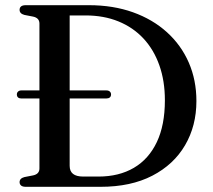

<svg xmlns="http://www.w3.org/2000/svg" viewBox="-20 -720 820 740"><path d="M45 -356Q45 -363 49.8 -367.2Q54.5 -371.5 62 -371.5H390Q398.5 -371.5 403.2 -367.2Q408 -363 408 -356Q408 -348.5 403.2 -344.5Q398.5 -340.5 390 -340.5H61.5Q54 -340.5 49.5 -344.5Q45 -348.5 45 -356ZM55.5 -18Q55.5 -32.5 74 -37.5L107.5 -44Q119.5 -46.5 125.8 -53.2Q132 -60 132 -70.5V-629.5Q132 -640 125.8 -646.8Q119.5 -653.5 107.5 -656L74 -662.5Q55.5 -667.5 55.5 -682Q55.5 -690.5 61.2 -695.2Q67 -700 79.5 -700H322.5Q416 -700 492.2 -672.8Q568.5 -645.5 623.2 -596Q678 -546.5 707.5 -479Q737 -411.5 737 -330.5Q737 -235 693.2 -160.2Q649.5 -85.5 567 -42.8Q484.5 0 367.5 0H79.5Q67 0 61.2 -5Q55.5 -10 55.5 -18ZM359.5 -39.5Q438.5 -39.5 496 -73.2Q553.5 -107 584.5 -172.5Q615.5 -238 615.5 -333.5Q615.5 -408 594.2 -468.2Q573 -528.5 533 -571.5Q493 -614.5 436.5 -637.5Q380 -660.5 309.5 -660.5H248.5V-81Q248.5 -60 261.5 -49.8Q274.5 -39.5 301 -39.5Z"/></svg>

Font: Fraunces 16pt
Style: Regular
Weight: 400
Version: Version 1.000;[b76b70a41]